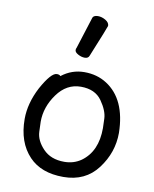

<svg xmlns="http://www.w3.org/2000/svg" viewBox="-88 -836 744 927"><g transform="rotate(10 284.0 -373.0)"><path d="M277.8 -48.8Q324.7 -48.8 360.8 -74.2Q434.1 -127.4 434.1 -241.2Q434.1 -249 432.6 -287.6Q431.2 -326.2 398.2 -373Q365.2 -419.9 295.2 -419.9Q225.1 -419.9 179 -356Q132.8 -292 132.8 -220.2Q132.8 -214.4 134.5 -171.1Q136.2 -127.9 174.1 -88.4Q211.9 -48.8 277.8 -48.8ZM286.1 23.9Q177.2 23.9 118.2 -38.1Q54.2 -105 54.2 -220.2Q54.2 -296.4 96.2 -377Q142.1 -460 169.9 -460Q183.1 -460 188 -453.1Q237.8 -492.2 299.8 -492.2Q361.8 -492.2 409.2 -461.9Q511.2 -397 514.2 -231.9Q514.2 -135.7 454.1 -55.9Q394 23.9 286.1 23.9ZM288.1 -561Q272 -561 255.4 -570.1Q238.8 -579.1 238.8 -589.8Q238.8 -597.7 241.2 -600.1L290 -753.9Q293.9 -770 316.9 -770Q335.9 -770 354.5 -759Q373 -748 373 -731.9Q373 -728 310.1 -574.2Q305.2 -561 288.1 -561Z"/></g></svg>

Font: LXGW WenKai Screen R
Style: Regular
Weight: 400
Designer: Fontworks Inc.
Version: Version 1.235;May 31, 2022